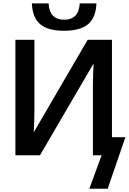

<svg xmlns="http://www.w3.org/2000/svg" viewBox="-20 -925 767 1144"><path d="M362.3 -741.7Q266.1 -741.7 220 -780.3Q173.8 -818.8 169.9 -904.8H269.5Q274.9 -807.6 362.3 -807.6Q449.7 -807.6 455.1 -904.8H554.7Q550.8 -818.4 503.7 -780Q456.5 -741.7 362.3 -741.7ZM71.8 0V-688H185.1V-271Q185.1 -244.6 184.1 -210.9Q183.1 -177.2 181.2 -136.7L502.4 -688H647V-107.4H727.1L621.6 199.7H512.2L585.4 0H533.7V-422.9Q533.7 -445.3 534.7 -476.3Q535.6 -507.3 537.6 -546.9L218.3 0Z"/></svg>

Font: Arimo SemiBold
Style: Regular
Weight: 600
Designer: Steve Matteson
Foundry: Monotype Imaging Inc.
Version: Version 1.33